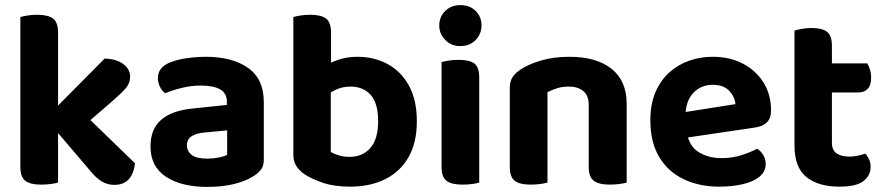

<svg xmlns="http://www.w3.org/2000/svg" viewBox="-20 -718 3472 754"><path d="M272 -192 165 -260 391 -488Q436 -487 463.5 -467Q491 -447 491 -417Q491 -391 473 -370.5Q455 -350 418 -318ZM171 -239 289 -291 510 -77Q506 -37 486 -14.5Q466 8 429 8Q402 8 379.5 -5.5Q357 -19 332 -50ZM60 -265 208 -262V-1Q198 2 180 4.5Q162 7 141 7Q99 7 79.5 -8Q60 -23 60 -62ZM208 -185 60 -188V-651Q69 -654 87 -657Q105 -660 126 -660Q169 -660 188.5 -645Q208 -630 208 -590Z M794 -95Q817 -95 839.5 -99.5Q862 -104 872 -110V-206L788 -198Q754 -196 734 -184Q714 -172 714 -148Q714 -124 733 -109.5Q752 -95 794 -95ZM788 -495Q892 -495 954 -451.5Q1016 -408 1016 -317V-90Q1016 -65 1003 -49.5Q990 -34 970 -23Q940 -5 895.5 5.5Q851 16 794 16Q692 16 631.5 -24Q571 -64 571 -143Q571 -211 613 -247.5Q655 -284 738 -292L871 -306V-318Q871 -352 844.5 -367Q818 -382 769 -382Q731 -382 694.5 -373Q658 -364 629 -352Q617 -360 608.5 -376.5Q600 -393 600 -411Q600 -453 646 -472Q675 -484 713.5 -489.5Q752 -495 788 -495Z M1384 -495Q1449 -495 1502 -466.5Q1555 -438 1586 -381.5Q1617 -325 1617 -242Q1617 -158 1584.5 -101Q1552 -44 1493 -14.5Q1434 15 1355 15Q1293 15 1248.5 0Q1204 -15 1174 -35Q1153 -50 1142.5 -68Q1132 -86 1132 -110V-427H1279V-121Q1291 -114 1310 -108Q1329 -102 1353 -102Q1404 -102 1434.5 -137Q1465 -172 1465 -242Q1465 -313 1435.5 -345.5Q1406 -378 1357 -378Q1325 -378 1300 -366Q1275 -354 1257 -339L1253 -459Q1276 -472 1309.5 -483.5Q1343 -495 1384 -495ZM1280 -392H1132V-651Q1141 -654 1159 -657Q1177 -660 1198 -660Q1241 -660 1260.5 -645Q1280 -630 1280 -590Z M1705 -618Q1705 -652 1728.5 -675Q1752 -698 1788 -698Q1825 -698 1848 -675Q1871 -652 1871 -618Q1871 -585 1848 -561Q1825 -537 1788 -537Q1752 -537 1728.5 -561Q1705 -585 1705 -618ZM1714 -264H1862V-1Q1853 2 1835 4.5Q1817 7 1796 7Q1753 7 1733.5 -8Q1714 -23 1714 -62ZM1862 -187H1714V-474Q1723 -477 1741.5 -480Q1760 -483 1781 -483Q1824 -483 1843 -468.5Q1862 -454 1862 -413Z M2441 -311V-217H2292V-306Q2292 -343 2270.5 -360.5Q2249 -378 2214 -378Q2189 -378 2168 -371.5Q2147 -365 2130 -356V-217H1982V-373Q1982 -398 1992.5 -414.5Q2003 -431 2023 -444Q2055 -466 2105 -480.5Q2155 -495 2215 -495Q2323 -495 2382 -447.5Q2441 -400 2441 -311ZM1982 -263H2130V-1Q2120 2 2102 4.5Q2084 7 2063 7Q2021 7 2001.5 -8Q1982 -23 1982 -62ZM2292 -263H2441V-1Q2431 2 2413 4.5Q2395 7 2374 7Q2332 7 2312 -8Q2292 -23 2292 -62Z M2626 -170 2620 -270 2868 -309Q2866 -337 2844 -361Q2822 -385 2779 -385Q2734 -385 2704 -354.5Q2674 -324 2672 -268L2677 -199Q2686 -144 2724 -120.5Q2762 -97 2814 -97Q2856 -97 2893 -109Q2930 -121 2953 -134Q2968 -125 2977.5 -109Q2987 -93 2987 -75Q2987 -45 2963.5 -25Q2940 -5 2898.5 5Q2857 15 2804 15Q2727 15 2665.5 -14Q2604 -43 2569 -101Q2534 -159 2534 -246Q2534 -310 2554.5 -357Q2575 -404 2609.5 -434.5Q2644 -465 2687.5 -480Q2731 -495 2778 -495Q2847 -495 2898.5 -467.5Q2950 -440 2979 -393Q3008 -346 3008 -284Q3008 -253 2991 -237Q2974 -221 2944 -217Z M3100 -264H3247V-157Q3247 -129 3265 -116Q3283 -103 3316 -103Q3331 -103 3348.5 -106.5Q3366 -110 3378 -115Q3386 -106 3392.5 -93Q3399 -80 3399 -63Q3399 -29 3371 -7Q3343 15 3277 15Q3193 15 3146.5 -23Q3100 -61 3100 -147ZM3194 -355V-469H3386Q3391 -461 3396 -446Q3401 -431 3401 -413Q3401 -383 3387.5 -369Q3374 -355 3351 -355ZM3247 -239H3100V-598Q3110 -601 3128 -604.5Q3146 -608 3166 -608Q3209 -608 3228 -593Q3247 -578 3247 -538Z"/></svg>

Font: Baloo Bhaijaan 2
Style: Bold
Weight: 700
Designer: Sanskriti Dholi, Noopur Datye and Ek Type
Foundry: Ek Type
Version: Version 1.701